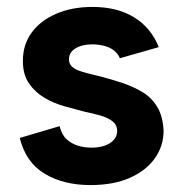

<svg xmlns="http://www.w3.org/2000/svg" viewBox="-20 -527 528 554"><path d="M152 -163Q158 -138 172.5 -125Q187 -112 205.5 -106.5Q224 -101 243 -101Q278 -101 298 -114.5Q318 -128 318 -149Q318 -167 304 -177.5Q290 -188 268.5 -194Q247 -200 223 -205Q196 -212 165.5 -220.5Q135 -229 108 -245Q81 -261 63.5 -286.5Q46 -312 46 -351Q46 -398 71 -432.5Q96 -467 141.5 -487Q187 -507 247 -507Q318 -507 367 -477Q416 -447 438 -391L326 -359Q320 -373 308 -382Q296 -391 279.5 -395Q263 -399 246 -399Q217 -399 198 -387.5Q179 -376 179 -356Q179 -344 186 -336.5Q193 -329 205.5 -324Q218 -319 234.5 -315Q251 -311 271 -306Q302 -298 333.5 -287.5Q365 -277 391.5 -261Q418 -245 434 -218Q450 -191 452 -150Q452 -106 427 -70.5Q402 -35 355 -14Q308 7 241 7Q163 7 108.5 -26Q54 -59 37 -129Z"/></svg>

Font: Albert Sans
Style: Bold
Weight: 700
Designer: Andreas Rasmussen
Foundry: a.Foundry
Version: Version 1.025